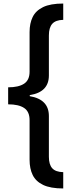

<svg xmlns="http://www.w3.org/2000/svg" viewBox="-20 -820 414 1084"><path d="M337 244Q265 244 223.5 224Q182 204 164.5 168Q147 132 147 82V-142Q147 -190 116 -210.5Q85 -231 26 -231V-327Q85 -327 116 -347.5Q147 -368 147 -415V-639Q147 -688 164.5 -724Q182 -760 223.5 -780Q265 -800 337 -800V-708Q294 -707 275 -685.5Q256 -664 256 -620V-394Q256 -300 148 -283V-277Q256 -259 256 -165V65Q256 109 275 130Q294 151 337 152Z"/></svg>

Font: Noto Sans Malayalam Condensed SemiBold
Style: Regular
Weight: 600
Width: 3
Designer: Jelle Bosma - Monotype Design Team
Foundry: Monotype Imaging Inc.
Version: Version 2.104; ttfautohint (v1.8.4.7-5d5b)